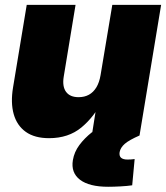

<svg xmlns="http://www.w3.org/2000/svg" viewBox="-20 -542 665 768"><path d="M176.3 10.7Q118.7 10.7 83.3 -14.4Q47.9 -39.6 34.9 -85.2Q22 -130.9 32.2 -192.4L86.9 -522.5H282.2L234.9 -235.4Q228.5 -196.3 244.1 -174.8Q259.8 -153.3 294.4 -153.3Q317.9 -153.3 335.7 -163.1Q353.5 -172.9 365.5 -192.6Q377.4 -212.4 382.3 -241.7L429.2 -522.5H624.5L538.1 0H347.2L369.6 -141.6H390.6Q357.4 -75.2 305.7 -32.2Q253.9 10.7 176.3 10.7ZM412.6 205.1Q336.9 205.1 300 177Q263.2 148.9 271.5 98.6Q276.9 65.9 297.4 38.3Q317.9 10.7 348.1 -13.2L538.1 0Q496.6 18.1 479.2 33.2Q461.9 48.3 458.5 66.4Q456.1 81.5 464.1 88.9Q472.2 96.2 490.2 96.2Q497.6 96.2 504.6 95.7Q511.7 95.2 518.6 94.2L508.8 199.2Q489.7 202.1 461.9 203.6Q434.1 205.1 412.6 205.1Z"/></svg>

Font: Inter 28pt Black
Style: Italic
Weight: 900
Italic angle: -9.3988°
Designer: Rasmus Andersson
Foundry: rsms
Version: Version 4.001;git-66647c0bb